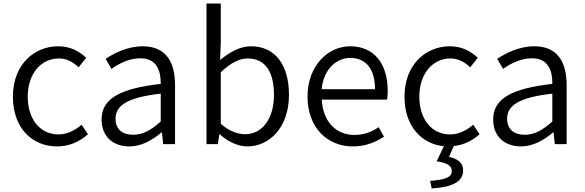

<svg xmlns="http://www.w3.org/2000/svg" viewBox="-20 -816 3311 1087"><path d="M304 13C370 13 430 -13 478 -56L442 -110C408 -80 362 -55 311 -55C207 -55 137 -141 137 -269C137 -398 212 -485 313 -485C358 -485 393 -465 425 -435L468 -489C430 -524 381 -554 310 -554C173 -554 53 -450 53 -269C53 -91 162 13 304 13Z M712 13C780 13 842 -22 894 -66H897L904 0H971V-335C971 -465 919 -554 788 -554C701 -554 625 -514 578 -483L611 -426C652 -455 710 -486 775 -486C868 -486 891 -414 890 -341C658 -315 555 -257 555 -139C555 -41 623 13 712 13ZM734 -53C679 -53 634 -79 634 -144C634 -218 699 -264 890 -286V-128C835 -79 789 -53 734 -53Z M1380 13C1505 13 1616 -94 1616 -279C1616 -445 1541 -554 1400 -554C1338 -554 1277 -519 1226 -476L1230 -575V-796H1149V0H1213L1222 -56H1224C1272 -12 1330 13 1380 13ZM1368 -56C1331 -56 1279 -71 1230 -115V-407C1284 -458 1334 -485 1381 -485C1489 -485 1531 -400 1531 -278C1531 -141 1462 -56 1368 -56Z M1977 13C2052 13 2107 -12 2154 -42L2124 -96C2084 -69 2040 -52 1987 -52C1879 -52 1807 -132 1802 -252H2171C2174 -265 2175 -283 2175 -301C2175 -457 2097 -554 1962 -554C1838 -554 1721 -445 1721 -269C1721 -92 1835 13 1977 13ZM1801 -311C1812 -423 1883 -488 1963 -488C2051 -488 2103 -427 2103 -311Z M2549 11C2604 5 2654 -19 2695 -56L2659 -110C2625 -80 2579 -55 2528 -55C2424 -55 2354 -141 2354 -269C2354 -398 2429 -485 2530 -485C2575 -485 2610 -465 2642 -435L2685 -489C2647 -524 2598 -554 2527 -554C2390 -554 2270 -450 2270 -269C2270 -103 2365 -1 2493 12L2452 97C2514 107 2538 123 2538 152C2538 185 2509 201 2415 208L2424 251C2539 244 2602 213 2602 150C2602 104 2572 84 2522 72Z M2929 13C2997 13 3059 -22 3111 -66H3114L3121 0H3188V-335C3188 -465 3136 -554 3005 -554C2918 -554 2842 -514 2795 -483L2828 -426C2869 -455 2927 -486 2992 -486C3085 -486 3108 -414 3107 -341C2875 -315 2772 -257 2772 -139C2772 -41 2840 13 2929 13ZM2951 -53C2896 -53 2851 -79 2851 -144C2851 -218 2916 -264 3107 -286V-128C3052 -79 3006 -53 2951 -53Z"/></svg>

Font: Genne Gothic Normal
Style: Regular
Weight: 350
Designer: Ryoko NISHIZUKA (kana & ideographs); Paul D. Hunt (Latin, Greek & Cyrillic); Wenlong ZHANG (bopomofo); Sandoll Communica
Foundry: Adobe Systems Incorporated
Version: Version 1.004;PS 1.004;hotconv 16.6.51;makeotf.lib2.5.65220